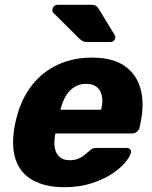

<svg xmlns="http://www.w3.org/2000/svg" viewBox="-20 -770 632 800"><path d="M248 10Q169.6 10 117.5 -18.7Q65.4 -47.4 45.6 -104.1Q25.9 -160.7 41.1 -244.4Q42.5 -251.2 44.6 -261.9Q46.6 -272.5 48.8 -278.8Q68.8 -358 112.7 -414.4Q156.6 -470.8 220.7 -500.4Q284.9 -530 362.4 -530Q449.9 -530 499.7 -494.9Q549.5 -459.9 565.7 -399.7Q581.9 -339.5 566.5 -263.3L561.6 -238.9Q559.6 -228.3 550.4 -221Q541.1 -213.8 530.5 -213.8H210.7Q210.7 -213.1 210.2 -211Q209.7 -208.9 209.4 -206.9Q204.2 -177.5 208.3 -153.9Q212.4 -130.2 228.1 -116.3Q243.9 -102.4 270.6 -102.4Q290.5 -102.4 305.4 -108.5Q320.4 -114.6 331 -123.2Q341.6 -131.9 348.6 -138Q360 -148.5 366.1 -151Q372.3 -153.5 383.9 -153.5H508Q517.6 -153.5 522.6 -147.7Q527.6 -141.9 525 -132.2Q520.4 -115.1 499.7 -90.9Q479 -66.6 443.1 -43.5Q407.2 -20.4 358 -5.2Q308.7 10 248 10ZM232.1 -312.9H401.4L401.8 -315Q409.8 -347.5 404.4 -371.3Q399 -395 382.5 -407.9Q366 -420.8 339.1 -420.8Q312.2 -420.8 290.9 -407.9Q269.5 -395 255 -371.3Q240.5 -347.5 232.5 -315ZM345.1 -595Q331.4 -595 324.4 -598.7Q317.5 -602.4 310.5 -609.4L201.6 -717.2Q197.1 -723 198.5 -730.7Q201.9 -750 220.8 -750H359.4Q371.9 -750 378.5 -746.6Q385.1 -743.2 392.4 -731.4L457.4 -624.8Q461.7 -618.6 459.7 -610.6Q456.4 -595 440.7 -595Z"/></svg>

Font: Rubik Light
Style: Italic
Weight: 300
Italic angle: -12°
Designer: Hubert and Fischer
Foundry: Hubert and Fischer
Version: Version 2.300;gftools[0.9.30]